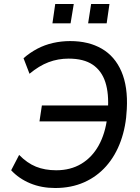

<svg xmlns="http://www.w3.org/2000/svg" viewBox="-20 -934 704 963"><path d="M257 9Q188 9 131.5 -14.5Q75 -38 36 -80L76 -157Q116 -116 160.5 -98Q205 -80 262 -80Q334 -80 388 -112.5Q442 -145 475 -204.5Q508 -264 518 -346L535 -325H178L190 -405H540L521 -381Q527 -464 508.5 -521.5Q490 -579 445 -609.5Q400 -640 324 -640Q271 -640 223.5 -622Q176 -604 128 -564L98 -642Q130 -670 167 -689.5Q204 -709 246 -718.5Q288 -728 332 -728Q424 -728 490 -690Q556 -652 589 -575.5Q622 -499 616 -387Q612 -299 585.5 -226Q559 -153 512.5 -100.5Q466 -48 401.5 -19.5Q337 9 257 9ZM422 -817 437 -914H529L515 -817ZM243 -817 257 -914H350L334 -817Z"/></svg>

Font: Nunitoga
Style: Medium Italic
Weight: 500
Italic angle: -9°
Designer: Vernon Adams
Foundry: Vernon Adams
Version: Version 1.0